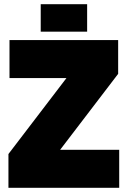

<svg xmlns="http://www.w3.org/2000/svg" viewBox="-20 -890 605 910"><path d="M20 0V-160L295 -520H25V-700H540V-540L265 -180H545V0ZM173 -740V-870H393V-740Z"/></svg>

Font: Tektur Black
Style: Regular
Weight: 900
Designer: Adam Jagosz
Foundry: Adam Jagosz
Version: Version 1.005;gftools[0.9.30]